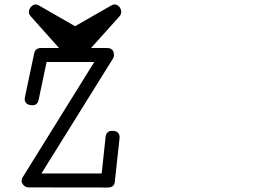

<svg xmlns="http://www.w3.org/2000/svg" viewBox="-20 -836 1244 873"><path d="M522 -760.3 394 -617.7H466.3Q498 -617.7 498 -585.9Q498.5 -580.1 496.6 -575.7Q494.6 -571.3 492.2 -567.4L168.5 -47.4H442.4L460 -212.4Q462.9 -241.2 490.7 -241.2Q507.3 -241.2 515.6 -233.2Q523.9 -225.1 523.9 -211.4Q523.9 -210 523.7 -208.5Q523.4 -207 523.4 -205.6L502.4 -13.7Q501.5 16.6 470.7 16.6L111.3 16.1H109.4Q102.5 16.1 96.9 13.2Q91.3 10.3 87.2 5.9Q83 1.5 80.6 -3.7Q78.1 -8.8 78.1 -13.2Q78.6 -17.6 79.8 -22.2Q81.1 -26.9 84.5 -32.2L408.7 -554.2H191.9L155.8 -382.8Q150.9 -357.4 128.4 -357.4Q110.4 -357.4 101.3 -365Q92.3 -372.6 92.3 -385.3Q92.3 -390.6 93.8 -396.5L135.3 -592.8Q140.1 -617.7 166.5 -617.7H248.5L121.1 -760.3Q116.2 -765.6 113.8 -770.5Q111.3 -775.4 111.3 -781.2Q111.3 -788.6 114.3 -794.9Q117.2 -801.3 121.8 -805.9Q126.5 -810.5 131.6 -813.2Q136.7 -815.9 141.1 -815.9Q145.5 -815.9 149.9 -814.2Q154.3 -812.5 159.7 -809.6L321.3 -716.8L483.4 -809.6Q488.8 -812.5 493.2 -814.2Q497.6 -815.9 502 -815.9Q506.3 -815.9 511.5 -813.5Q516.6 -811 521 -806.6Q525.4 -802.2 528.3 -795.9Q531.2 -789.6 531.2 -782.2Q531.2 -770 522 -760.3Z"/></svg>

Font: Erica Type
Style: Italic
Weight: 400
Monospace: yes
Designer: Peter Wiegel
Foundry: Peter Wiegel
Version: Version 1.000 2010 initial release